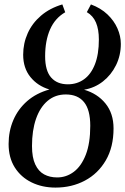

<svg xmlns="http://www.w3.org/2000/svg" viewBox="-20 -839 568 870"><path d="M231.5 11Q171.5 11 123.2 -12.5Q75 -36 47 -80.2Q19 -124.5 19 -186.5Q19 -245 40.5 -295Q62 -345 103.2 -381Q144.5 -417 204 -433.5Q150.5 -449.5 117.8 -490Q85 -530.5 85 -591Q85 -642.5 105.5 -688.2Q126 -734 165.8 -768Q205.5 -802 262.5 -819L275.5 -783.5Q229 -756.5 206.8 -705.5Q184.5 -654.5 184.5 -584Q184.5 -519 211.5 -488Q238.5 -457 287.5 -457Q329 -457 360.8 -479.8Q392.5 -502.5 410.2 -547.8Q428 -593 428 -660Q428 -705.5 415 -736.5Q402 -767.5 373.5 -784L392 -819Q436.5 -802.5 466.8 -773.8Q497 -745 512.2 -710.2Q527.5 -675.5 527.5 -640Q527.5 -588 505.8 -543.8Q484 -499.5 446.5 -470Q409 -440.5 361 -432.5Q421.5 -415 458 -370Q494.5 -325 494.5 -257Q494.5 -172.5 459.5 -112.5Q424.5 -52.5 365 -20.8Q305.5 11 231.5 11ZM239 -35Q280.5 -35 314.5 -60.5Q348.5 -86 368.8 -138Q389 -190 389 -269Q389 -341.5 360.8 -376.2Q332.5 -411 278 -411Q230 -411 195.8 -382Q161.5 -353 143.2 -300.5Q125 -248 125 -177.5Q125 -125 139.8 -93.8Q154.5 -62.5 180 -48.8Q205.5 -35 239 -35Z"/></svg>

Font: Merriweather 60pt
Style: Italic
Weight: 400
Italic angle: -7.8°
Version: Version 2.101